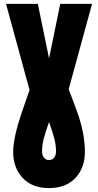

<svg xmlns="http://www.w3.org/2000/svg" viewBox="-20 -880 509 996"><path d="M48.3 -92.3Q48.3 -168.5 98.1 -311.5L133.3 -413.1L11.2 -859.9H176.3L234.4 -577.1L292.5 -859.9H457.5L336.4 -417.5L376 -311.5Q420.4 -192.9 420.4 -92.3Q420.4 -9.3 371.1 43.2Q321.8 95.7 234.4 95.7Q147 95.7 97.7 43.2Q48.3 -9.3 48.3 -92.3ZM270.5 -94.2Q270.5 -126.5 262.7 -157.5Q254.9 -188.5 234.4 -247.1Q213.9 -188.5 206.1 -157.5Q198.2 -126.5 198.2 -94.2Q198.2 -74.7 207.8 -62.3Q217.3 -49.8 234.4 -49.8Q251.5 -49.8 261 -62.3Q270.5 -74.7 270.5 -94.2Z"/></svg>

Font: Anton
Style: Regular
Weight: 400
Designer: Vernon Adams, Tural Alisoy
Foundry: Vernon Adams
Version: Version 2.300